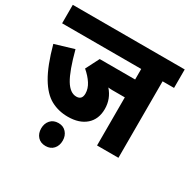

<svg xmlns="http://www.w3.org/2000/svg" viewBox="-171 -781 1075 1089"><g transform="rotate(30 366.5 -236.5)"><path d="M658 -501V0H518V-315H462Q450 -315 436 -315Q422 -315 409 -317Q453 -267 453 -201Q453 -134 410 -96Q367 -58 292 -58Q231 -58 181 -85Q131 -112 90 -181Q49 -250 15 -375L139 -412Q172 -287 204 -234Q236 -181 277 -181Q314 -181 314 -222Q314 -254 294 -285Q274 -316 241 -344L286 -432H518V-501H0V-622H733V-501ZM195 74Q195 42 214 20.5Q233 -1 266 -1Q298 -1 317 20.5Q336 42 336 74Q336 107 317 128Q298 149 266 149Q233 149 214 128Q195 107 195 74Z"/></g></svg>

Font: Noto Sans Devanagari Condensed ExtraBold
Style: Regular
Weight: 800
Width: 3
Designer: Jelle Bosma - Monotype Design Team
Foundry: Monotype Imaging Inc.
Version: Version 2.004; ttfautohint (v1.8.4.7-5d5b)